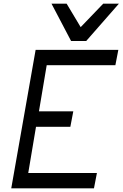

<svg xmlns="http://www.w3.org/2000/svg" viewBox="-20 -1020 664 1040"><path d="M365 -798 259 -1000H341L417 -873L539 -1000H624L447 -798ZM41 0 173 -750H621L605 -667H233L191 -417H377L361 -333H175L133 -83H505L489 0Z"/></svg>

Font: Hermit LightItalic
Style: Regular
Weight: 300
Italic angle: -10°
Designer: Pablo Caro
Version: Version 2.000;PS 002.000;hotconv 1.0.88;makeotf.lib2.5.64775